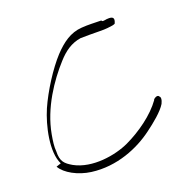

<svg xmlns="http://www.w3.org/2000/svg" viewBox="-77 -527 629 625"><g transform="rotate(-15 237.5 -214.5)"><path d="M52 -26C69 -1 113 18 157 20C244 24 320 -17 368 -60C393 -82 424 -112 435 -135C440 -148 440 -158 433 -161V-162C427 -166 417 -159 415 -154V-153C389 -109 340 -67 292 -39C247 -13 165 9 104 -18C79 -30 66 -39 64 -75C61 -90 62 -110 64 -132C72 -219 118 -300 159 -354C180 -382 203 -402 236 -410H237C248 -411 258 -412 267 -413C286 -415 316 -416 329 -419C342 -422 353 -423 356 -428V-429C362 -447 353 -451 336 -448C336 -448 335 -448 335 -448C323 -445 318 -443 316 -448C291 -446 272 -446 248 -442C209 -436 181 -411 155 -378C124 -338 89 -271 71 -218C53 -164 41 -77 68 -33ZM451 -142H452Z"/></g></svg>

Font: Stray Cat
Style: Lt
Weight: 300
Version: Version 1.0